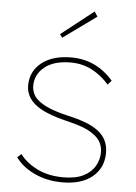

<svg xmlns="http://www.w3.org/2000/svg" viewBox="-53 -777 586 828"><g transform="rotate(5 239.5 -363.0)"><path d="M248 10Q182 10 128 -15Q74 -40 45 -81L62 -96Q90 -59 138 -35.5Q186 -12 250 -12Q304 -12 337.5 -29Q371 -46 387 -74Q403 -102 403 -133Q403 -182 361 -210Q341 -225 311 -236Q281 -247 241 -256Q196 -267 161.5 -281Q127 -295 105 -313Q65 -346 65 -393Q65 -455 112.5 -492.5Q160 -530 240 -530Q349 -530 422 -445L406 -427Q373 -465 331.5 -486.5Q290 -508 240 -508Q167 -508 127 -475.5Q87 -443 87 -394Q87 -377 94 -361Q101 -345 117 -332Q137 -315 169.5 -302Q202 -289 245 -279Q290 -269 323.5 -256.5Q357 -244 379 -227Q425 -193 425 -133Q425 -68 378 -29Q331 10 248 10ZM193 -611 183 -626 323 -736 337 -715Z"/></g></svg>

Font: Lexend Thin
Style: Regular
Weight: 100
Designer: Bonnie Shaver-Troup, Thomas Jockin
Foundry: Lexend
Version: Version 1.007; ttfautohint (v1.8.3)